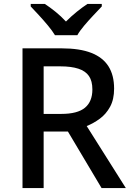

<svg xmlns="http://www.w3.org/2000/svg" viewBox="-20 -961 673 981"><path d="M295 -714Q387 -714 446 -691Q505 -668 534 -622.5Q563 -577 563 -508Q563 -453 542.5 -415.5Q522 -378 490 -354.5Q458 -331 423 -317L623 0H499L327 -289H203V0H95V-714ZM288 -622H203V-379H293Q376 -379 414 -410.5Q452 -442 452 -504Q452 -547 434.5 -572.5Q417 -598 380.5 -610Q344 -622 288 -622ZM261 -781Q247 -804 225 -830.5Q203 -857 179 -883Q155 -909 137 -928V-941H209Q235 -924 263.5 -901Q292 -878 317 -851Q344 -878 372.5 -901Q401 -924 427 -941H500V-928Q482 -909 457.5 -883Q433 -857 410.5 -830.5Q388 -804 375 -781Z"/></svg>

Font: Noto Sans Cham Medium
Style: Regular
Weight: 500
Version: Version 2.002